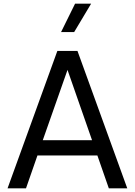

<svg xmlns="http://www.w3.org/2000/svg" viewBox="-20 -1021 731 1041"><path d="M474 -1001C474 -1001 382 -847 382 -847C382 -847 311 -847 311 -847C311 -847 387 -1001 387 -1001C387 -1001 474 -1001 474 -1001ZM400 -745C400 -745 670 0 670 0C670 0 570 0 570 0C570 0 508 -178 508 -178C508 -178 183 -178 183 -178C183 -178 121 0 121 0C121 0 21 0 21 0C21 0 291 -745 291 -745C291 -745 400 -745 400 -745ZM212 -261C212 -261 479 -261 479 -261C479 -261 346 -642 346 -642C346 -642 212 -261 212 -261Z"/></svg>

Font: Preevio_Regular
Style: Regular
Weight: 500
Designer: Gumpita Rahayu
Foundry: Tokotype Studio
Version: ""